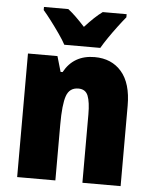

<svg xmlns="http://www.w3.org/2000/svg" viewBox="-54 -811 679 856"><g transform="rotate(5 285.5 -383.0)"><path d="M353 -563Q429 -563 473.5 -511.5Q518 -460 518 -360V0H347V-306Q347 -361 336 -389Q325 -417 293 -417Q253 -417 239.5 -378.5Q226 -340 226 -250V0H55V-553H187L207 -484H216Q259 -563 353 -563ZM213 -606Q203 -625 183.5 -653Q164 -681 143.5 -708Q123 -735 108 -752V-766H217Q235 -752 253 -734.5Q271 -717 293 -693Q315 -717 334 -735Q353 -753 371 -766H478V-752Q463 -734 443 -707.5Q423 -681 404.5 -654Q386 -627 374 -606Z"/></g></svg>

Font: Noto Sans Gurmukhi UI Condensed Black
Style: Regular
Weight: 900
Width: 3
Designer: Jelle Bosma - Monotype Design Team
Foundry: Monotype Imaging Inc.
Version: Version 2.004; ttfautohint (v1.8.4.7-5d5b)